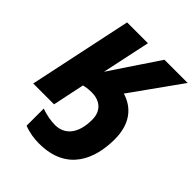

<svg xmlns="http://www.w3.org/2000/svg" viewBox="-263 -857 1251 1251"><g transform="rotate(45 362.5 -232.0)"><path d="M320 250C577 250 649 60 649 -118C649 -258 583 -340 480 -371L725 -714H511L288 -380L359 -714H167L16 0H208L254 -220C268 -224 294 -229 327 -229C394 -229 455 -194 455 -104C455 25 395 91 308 91C269 91 224 83 180 67V225C228 244 277 250 320 250Z"/></g></svg>

Font: Noto Sans UI Black
Style: Italic
Weight: 900
Italic angle: -372°
Designer: Monotype Design Team
Foundry: Monotype Imaging Inc.
Version: Version 1.901